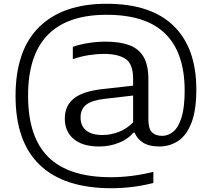

<svg xmlns="http://www.w3.org/2000/svg" viewBox="-20 -769 1124 1019"><path d="M569 230Q320 229.5 191.2 106.5Q62.5 -16.5 62.5 -260Q62.5 -502.5 188 -625.8Q313.5 -749 545.5 -749Q782 -749 902 -631.2Q1022 -513.5 1022 -294Q1022 -184 996.2 -117.5Q970.5 -51 925.8 -21.2Q881 8.5 824.5 8.5Q773 8.5 740.8 -11Q708.5 -30.5 694.5 -65H688Q659.5 -30.5 610.5 -11Q561.5 8.5 506.5 8.5Q418.5 8.5 371.2 -31.2Q324 -71 324 -139.5Q324 -209 373.5 -247.5Q423 -286 531.5 -297L686.5 -314.5V-350.5Q686.5 -429 646.8 -456Q607 -483 530.5 -483Q496 -483 452.5 -476.5Q409 -470 366.5 -455V-520.5Q405 -534 451 -541Q497 -548 540 -548Q614 -548 664.8 -529.8Q715.5 -511.5 741.5 -468Q767.5 -424.5 767.5 -349V-135Q767.5 -86 786.5 -67Q805.5 -48 841 -48Q873.5 -48 900.5 -71Q927.5 -94 943.8 -146.5Q960 -199 960 -288.5Q960 -487.5 858.2 -589Q756.5 -690.5 545.5 -690.5Q129 -690.5 129 -261.5Q129 -41 237.2 65.2Q345.5 171.5 569 171.5Q679.5 171.5 794 143V202Q686 230 569 230ZM407.5 -146Q407.5 -101.5 437 -77Q466.5 -52.5 525 -52.5Q568 -52.5 611 -69.2Q654 -86 686.5 -119.5V-262L536 -244.5Q468.5 -237 438 -213.5Q407.5 -190 407.5 -146Z"/></svg>

Font: Encode Sans Expanded
Style: Regular
Weight: 400
Width: 7
Designer: Multiple Designers
Foundry: Impallari Type
Version: Version 3.000; ttfautohint (v1.8.3) -l 8 -r 50 -G 200 -x 14 